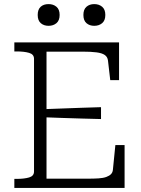

<svg xmlns="http://www.w3.org/2000/svg" viewBox="-20 -917 690 937"><path d="M588 -209V0H50V-44H61Q98 -44 122 -51Q146 -58 146 -80V-630Q146 -652 122 -659Q98 -666 61 -666H50V-710H561V-526H518L507 -621Q505 -639 491.5 -648.5Q478 -658 451 -661.5Q424 -665 382 -665H207V-45H406Q438 -45 461 -46.5Q484 -48 499 -53.5Q514 -59 522 -67.5Q530 -76 531 -89L543 -209ZM186 -384Q234 -386 282 -387.5Q330 -389 378 -391Q426 -393 473 -394V-336Q426 -337 378 -338.5Q330 -340 282 -341.5Q234 -343 186 -345ZM271 -844Q271 -817 255.5 -804Q240 -791 217 -791Q194 -791 179 -804Q164 -817 164 -844Q164 -871 178.5 -884Q193 -897 217 -897Q240 -897 255.5 -884Q271 -871 271 -844ZM494 -844Q494 -817 478.5 -804Q463 -791 440 -791Q417 -791 402 -804Q387 -817 387 -844Q387 -871 402 -884Q417 -897 440 -897Q463 -897 478.5 -884Q494 -871 494 -844Z"/></svg>

Font: Roboto Serif ExtraLight
Style: Regular
Weight: 250
Version: Version 1.007